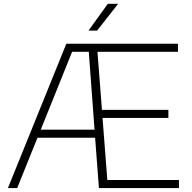

<svg xmlns="http://www.w3.org/2000/svg" viewBox="-20 -964 982 984"><path d="M20.5 0 320 -740H892V-698.5H479.5L502.5 -401H843V-359.5H505.5L530 -41.5H897V0H487L467.5 -258H172L68 0ZM349.5 -698.5 189 -299.5H464.5L435 -698.5ZM433.5 -807 532.5 -944.5H585.5L477.5 -807Z"/></svg>

Font: Encode Sans SmExp XLt
Style: Regular
Weight: 200
Width: 6
Designer: Multiple Designers
Foundry: Impallari Type
Version: Version 3.002; ttfautohint (v1.8.3) -l 8 -r 50 -G 200 -x 14 